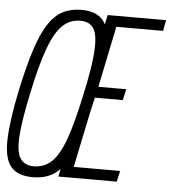

<svg xmlns="http://www.w3.org/2000/svg" viewBox="-69 -865 828 930"><g transform="rotate(5 344.5 -400.0)"><path d="M124 14Q52 14 18.5 -25Q-15 -64 -13 -155Q-11 -246 22 -404Q47 -520 72.5 -599Q98 -678 128.5 -725.5Q159 -773 198.5 -793.5Q238 -814 289 -814Q362 -814 395 -774.5Q428 -735 426 -643Q424 -551 390 -391Q365 -276 339.5 -198Q314 -120 283.5 -73Q253 -26 214.5 -6Q176 14 124 14ZM125 -39Q175 -39 211 -72.5Q247 -106 276 -186Q305 -266 334 -404Q364 -540 369 -617.5Q374 -695 355 -728Q336 -761 288 -761Q239 -761 203 -727Q167 -693 137 -613Q107 -533 78 -394Q49 -259 43.5 -181.5Q38 -104 58.5 -71.5Q79 -39 125 -39ZM248 0 418 -800H702L692 -747H431L472 -782L396 -414L370 -450H539L527 -396H357L397 -432L311 -18L285 -53H544L532 0Z"/></g></svg>

Font: Victor Mono Thin ExtraLight
Style: Italic
Weight: 250
Italic angle: -12°
Monospace: yes
Version: Version 1.561;gftools[0.9.30]